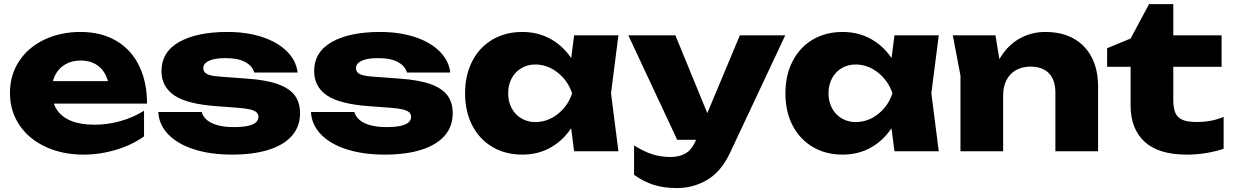

<svg xmlns="http://www.w3.org/2000/svg" viewBox="-20 -746 6082 947"><path d="M29.2 -287.9Q29.2 -376.2 74.3 -444.5Q119.4 -512.8 198.9 -550.6Q278.4 -588.4 377.6 -588.4Q478.4 -588.4 552.5 -545.3Q626.5 -502.1 665.8 -422.4Q705.1 -342.6 705.1 -235.1H200.1V-345.7H586.2L519.3 -308.1Q515 -352.4 497 -383.6Q479 -414.9 448.8 -431.2Q418.5 -447.5 378.5 -447.5Q334.5 -447.5 301.9 -428.4Q269.3 -409.3 252.3 -375.7Q235.3 -342.2 235.3 -297.8Q235.3 -244.6 259.1 -207Q282.8 -169.5 330 -150.2Q377.1 -130.9 445.9 -130.9Q510.6 -130.9 574.2 -148.8Q637.8 -166.7 690.4 -199.8V-73.3Q630.9 -30.7 552.1 -7.1Q473.2 16.6 391.6 16.6Q288.1 16.6 205.4 -21.6Q122.7 -59.7 76 -128.8Q29.2 -197.9 29.2 -287.9Z M1124.3 16.6Q1017.8 16.6 936.7 -9.6Q855.5 -35.7 809.7 -83.5Q763.8 -131.3 760.8 -193.6H974.7Q981.3 -170 1001.7 -153.3Q1022 -136.6 1055.1 -127.9Q1088.2 -119.1 1133.8 -119.1Q1173.5 -119.1 1200.6 -124.7Q1227.6 -130.2 1241.1 -141.6Q1254.6 -152.9 1254.6 -170.1Q1254.6 -183.9 1244.5 -192.6Q1234.5 -201.2 1211.8 -206.6Q1189.1 -212 1150.8 -214.7L1050.9 -222.1Q902.4 -232.4 839.5 -275.6Q776.5 -318.8 776.5 -394.6Q776.5 -489.9 864.1 -539.2Q951.6 -588.4 1101.8 -588.4Q1197.2 -588.4 1273.6 -563.3Q1349.9 -538.1 1395.4 -492.5Q1441 -446.9 1447.9 -388.3H1234.1Q1225.8 -419.5 1190.7 -439.4Q1155.5 -459.3 1092.2 -459.3Q1039.1 -459.3 1011 -446.3Q982.8 -433.3 982.8 -409.7Q982.8 -390.9 1000.2 -381.2Q1017.6 -371.6 1064 -368.2L1195.9 -358.4Q1294.5 -351.7 1352.3 -330.4Q1410.1 -309 1435 -273.9Q1459.9 -238.8 1459.9 -187.6Q1459.9 -121.8 1419.6 -76.1Q1379.3 -30.4 1304 -6.9Q1228.8 16.6 1124.3 16.6Z M1877.3 16.6Q1770.8 16.6 1689.7 -9.6Q1608.5 -35.7 1562.7 -83.5Q1516.8 -131.3 1513.8 -193.6H1727.7Q1734.3 -170 1754.7 -153.3Q1775 -136.6 1808.1 -127.9Q1841.2 -119.1 1886.8 -119.1Q1926.5 -119.1 1953.6 -124.7Q1980.6 -130.2 1994.1 -141.6Q2007.6 -152.9 2007.6 -170.1Q2007.6 -183.9 1997.5 -192.6Q1987.5 -201.2 1964.8 -206.6Q1942.1 -212 1903.8 -214.7L1803.9 -222.1Q1655.4 -232.4 1592.5 -275.6Q1529.5 -318.8 1529.5 -394.6Q1529.5 -489.9 1617.1 -539.2Q1704.6 -588.4 1854.8 -588.4Q1950.2 -588.4 2026.6 -563.3Q2102.9 -538.1 2148.4 -492.5Q2194 -446.9 2200.9 -388.3H1987.1Q1978.8 -419.5 1943.7 -439.4Q1908.5 -459.3 1845.2 -459.3Q1792.1 -459.3 1764 -446.3Q1735.8 -433.3 1735.8 -409.7Q1735.8 -390.9 1753.2 -381.2Q1770.6 -371.6 1817 -368.2L1948.9 -358.4Q2047.5 -351.7 2105.3 -330.4Q2163.1 -309 2188 -273.9Q2212.9 -238.8 2212.9 -187.6Q2212.9 -121.8 2172.6 -76.1Q2132.3 -30.4 2057 -6.9Q1981.8 16.6 1877.3 16.6Z M2785.2 -205.5 2813.1 -285.6 2785.2 -364.7 2811.7 -571.8H3030.2L2993.7 -286.2L3030.2 0H2811.7ZM2556.2 16.6Q2472.9 16.6 2408.7 -21.2Q2344.6 -59.1 2309.2 -127.5Q2273.9 -196 2273.9 -285.6Q2273.9 -375.2 2309.2 -444Q2344.6 -512.8 2408.7 -550.6Q2472.9 -588.4 2556.2 -588.4Q2636.2 -588.4 2700.5 -551.1Q2764.9 -513.8 2806.4 -445.5Q2848 -377.2 2860.2 -285.6Q2847 -194.6 2805.4 -126.4Q2763.9 -58.1 2700 -20.7Q2636.2 16.6 2556.2 16.6ZM2620.3 -143.9Q2680.5 -143.9 2730.8 -183.4Q2781.2 -222.9 2801.8 -285.6Q2781.2 -347.9 2730.7 -387.9Q2680.1 -427.9 2620.3 -427.9Q2582 -427.9 2551.2 -409.6Q2520.4 -391.3 2503.4 -359Q2486.4 -326.7 2486.4 -285.6Q2486.4 -245.2 2503.4 -212.9Q2520.4 -180.6 2551.2 -162.3Q2582 -143.9 2620.3 -143.9Z M3107.4 116.4V-28.7Q3156.1 1.8 3197.5 15Q3238.8 28.3 3287.9 28.3Q3332.2 28.3 3363.1 9.5Q3393.9 -9.4 3413.3 -56L3629.3 -571.8H3853.1L3580.2 8.8Q3537.4 99.7 3469 140.6Q3400.5 181.6 3318.2 181.6Q3254.6 181.6 3204.9 166Q3155.1 150.5 3107.4 116.4ZM3079.1 -571.8H3311.1L3522.6 -56.3H3320.2Z M4365.2 -205.5 4393.1 -285.6 4365.2 -364.7 4391.7 -571.8H4610.2L4573.7 -286.2L4610.2 0H4391.7ZM4136.2 16.6Q4052.9 16.6 3988.7 -21.2Q3924.6 -59.1 3889.2 -127.5Q3853.9 -196 3853.9 -285.6Q3853.9 -375.2 3889.2 -444Q3924.6 -512.8 3988.7 -550.6Q4052.9 -588.4 4136.2 -588.4Q4216.2 -588.4 4280.5 -551.1Q4344.9 -513.8 4386.4 -445.5Q4428 -377.2 4440.2 -285.6Q4427 -194.6 4385.4 -126.4Q4343.9 -58.1 4280 -20.7Q4216.2 16.6 4136.2 16.6ZM4200.3 -143.9Q4260.5 -143.9 4310.8 -183.4Q4361.2 -222.9 4381.8 -285.6Q4361.2 -347.9 4310.7 -387.9Q4260.1 -427.9 4200.3 -427.9Q4162 -427.9 4131.2 -409.6Q4100.4 -391.3 4083.4 -359Q4066.4 -326.7 4066.4 -285.6Q4066.4 -245.2 4083.4 -212.9Q4100.4 -180.6 4131.2 -162.3Q4162 -143.9 4200.3 -143.9Z M4889.9 -571.8 4927.8 -341.2V0H4717.3V-373.2L4679.4 -571.8ZM5396 -320.1V0H5185.5V-289.4Q5185.5 -351.4 5153.7 -384.4Q5121.9 -417.4 5062.7 -417.4Q5021.4 -417.4 4990.9 -400.1Q4960.5 -382.7 4944.2 -350.7Q4927.8 -318.8 4927.8 -274.7L4863 -308.1Q4874.9 -397.4 4913.2 -460.7Q4951.5 -524 5009.3 -556.2Q5067.2 -588.4 5135.9 -588.4Q5217.5 -588.4 5276 -555.5Q5334.4 -522.5 5365.2 -462.2Q5396 -401.8 5396 -320.1Z M5440.6 -508.1 5556.5 -556 5647.5 -725.7H5767V-571.8H6005.3V-416.6H5767V-254.1Q5767 -212 5777.6 -188.7Q5788.2 -165.4 5812.6 -154.9Q5837 -144.3 5882.1 -144.3Q5921.2 -144.3 5953.6 -150.7Q5985.9 -157.1 6015.3 -169.6V-12.6Q5981.8 -0.2 5933 8.2Q5884.2 16.6 5833.9 16.6Q5694.1 16.6 5625.3 -47.1Q5556.5 -110.7 5556.5 -225.7V-416.6H5440.6Z"/></svg>

Font: Unbounded Variable
Style: Regular
Weight: 400
Designer: Luke Prowse, Jean-Baptiste Morizot, Fátima Lázaro, Florian Runge
Foundry: NaN
Version: Version 1.600;FEAKit 1.0